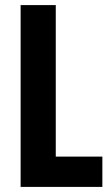

<svg xmlns="http://www.w3.org/2000/svg" viewBox="-20 -734 436 754"><path d="M61 0V-714H199V-119H382V0Z"/></svg>

Font: Noto Sans Display ExtraCondensed
Style: Regular
Weight: 400
Width: 2
Version: Version 2.003